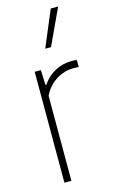

<svg xmlns="http://www.w3.org/2000/svg" viewBox="-124 -855 531 903"><g transform="rotate(-15 141.5 -404.0)"><path d="M72 0V-540H102L105 -467H109Q135.5 -505.5 173 -524.8Q210.5 -544 251 -544Q260 -544 266.8 -543.5Q273.5 -543 278 -542V-508Q270.5 -509 264.8 -509Q259 -509 250 -509Q222.5 -509 195 -498.2Q167.5 -487.5 144.2 -466.2Q121 -445 106 -414V0ZM148 -632 222 -808H258L176 -632Z"/></g></svg>

Font: Encode Sans Condensed Thin
Style: Regular
Weight: 100
Width: 3
Designer: Multiple Designers
Foundry: Impallari Type
Version: Version 3.002